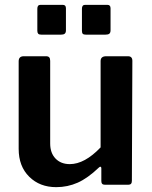

<svg xmlns="http://www.w3.org/2000/svg" viewBox="-20 -762 628 792"><path d="M395 -154C351 -108 308.7 -85 268 -85C243.3 -85 223.7 -92.7 209 -108C194.3 -123.3 187 -144 187 -170V-511C187 -517.7 185.7 -522.5 183 -525.5C180.3 -528.5 176 -530 170 -530H78C64 -530 57 -523 57 -509V-148C57 -100 71.5 -61.7 100.5 -33C129.5 -4.3 166.7 10 212 10C243.3 10 272.8 3.8 300.5 -8.5C328.2 -20.8 357.3 -41.7 388 -71C390.7 -73.7 393 -74.7 395 -74C397 -73.3 398 -71.3 398 -68V-15C398 -5 402.7 0 412 0H510C519.3 0 524 -5.3 524 -16L526 -511C526 -523.7 520 -530 508 -530H418C402.7 -530 395 -523.3 395 -510ZM252 -637V-728C252 -737.3 247.7 -742 239 -742H147C138.3 -742 134 -736.7 134 -726V-635C134 -629.7 135.2 -625.7 137.5 -623C139.8 -620.3 144.3 -619 151 -619H231C238.3 -619 243.7 -620.3 247 -623C250.3 -625.7 252 -630.3 252 -637ZM436 -637V-728C436 -737.3 431.7 -742 423 -742H331C322.3 -742 318 -736.7 318 -726V-635C318 -629 319.2 -624.8 321.5 -622.5C323.8 -620.2 328.3 -619 335 -619H414C422 -619 427.7 -620.3 431 -623C434.3 -625.7 436 -630.3 436 -637Z"/></svg>

Font: Libre Franklin SemiBold
Style: Regular
Weight: 600
Designer: Pablo Impallari, Rodrigo Fuenzalida
Foundry: Impallari Type
Version: Version 1.002; ttfautohint (v1.5)